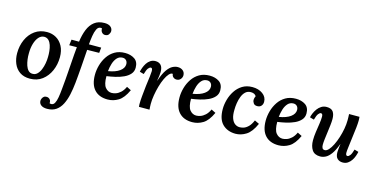

<svg xmlns="http://www.w3.org/2000/svg" viewBox="-93 -1257 3971 2024"><g transform="rotate(15 1892.0 -244.5)"><path d="M281 -511Q337 -511 381.5 -485Q426 -459 452.5 -409.5Q479 -360 479 -289Q479 -210 449 -141.5Q419 -73 363.5 -31Q308 11 230 11Q163 11 119 -19.5Q75 -50 53.5 -101.5Q32 -153 32 -215Q32 -295 62 -362.5Q92 -430 148 -470.5Q204 -511 281 -511ZM266 -455Q231 -455 205.5 -426.5Q180 -398 166 -350.5Q152 -303 152 -245Q151 -213 155.5 -178.5Q160 -144 170 -114Q180 -84 198 -65Q216 -46 243 -46Q274 -45 295.5 -66Q317 -87 330.5 -120Q344 -153 350.5 -190Q357 -227 357 -260Q358 -290 354.5 -323.5Q351 -357 341.5 -386.5Q332 -416 313.5 -435Q295 -454 266 -455Z M842 -760Q884 -760 907 -741.5Q930 -723 930 -693Q930 -678 917.5 -658.5Q905 -639 875 -639Q854 -640 840.5 -656.5Q827 -673 829 -697Q824 -701 811 -700Q786 -699 771.5 -668.5Q757 -638 750 -592.5Q743 -547 739 -500H873L867 -441L736 -439Q733 -402 730 -354.5Q727 -307 723 -256Q719 -205 715 -157Q711 -109 707 -71Q700 -2 686.5 59.5Q673 121 649 168.5Q625 216 586 243.5Q547 271 488 271Q445 271 422 253.5Q399 236 399 206Q399 196 404.5 182.5Q410 169 422 159Q434 149 454 150Q475 151 488.5 166.5Q502 182 499 207Q507 211 518 211Q541 211 554.5 186.5Q568 162 575 121Q582 80 586.5 29Q591 -22 596 -74Q599 -112 602.5 -159.5Q606 -207 609.5 -257.5Q613 -308 616.5 -355Q620 -402 624 -438L541 -437L549 -500H631Q641 -576 664.5 -634.5Q688 -693 731 -726.5Q774 -760 842 -760Z M1133 -511Q1194 -511 1236.5 -482.5Q1279 -454 1279 -389Q1279 -348 1253.5 -319Q1228 -290 1186.5 -271Q1145 -252 1097 -241Q1049 -230 1004 -224Q1004 -136 1032.5 -101.5Q1061 -67 1102 -67Q1122 -67 1147.5 -75.5Q1173 -84 1198.5 -107Q1224 -130 1243 -171L1291 -147Q1249 -55 1194.5 -22Q1140 11 1078 11Q985 11 934 -44.5Q883 -100 883 -206Q883 -258 898 -311.5Q913 -365 943.5 -410.5Q974 -456 1021 -483.5Q1068 -511 1133 -511ZM1121 -456Q1083 -456 1059 -429.5Q1035 -403 1022.5 -362.5Q1010 -322 1006 -279Q1086 -292 1130 -324Q1174 -356 1174 -400Q1173 -427 1158 -441.5Q1143 -456 1121 -456Z M1419 0Q1417 -16 1417 -23.5Q1417 -31 1417 -41Q1417 -70 1421.5 -117.5Q1426 -165 1433 -230Q1442 -298 1447 -338Q1452 -378 1452 -396Q1453 -432 1434 -432Q1421 -432 1406 -413.5Q1391 -395 1378 -347L1332 -360Q1336 -380 1345.5 -406Q1355 -432 1370.5 -456Q1386 -480 1409.5 -495.5Q1433 -511 1464 -511Q1501 -511 1523 -488Q1545 -465 1545 -412Q1544 -376 1533 -318H1535Q1562 -398 1591.5 -439.5Q1621 -481 1650.5 -496Q1680 -511 1707 -511Q1742 -511 1764 -492Q1786 -473 1786 -441Q1786 -418 1769.5 -399Q1753 -380 1726 -380Q1706 -380 1690.5 -393Q1675 -406 1674 -428Q1654 -432 1633.5 -409.5Q1613 -387 1594.5 -347.5Q1576 -308 1562 -258.5Q1548 -209 1539.5 -158Q1531 -107 1531 -62Q1531 -48 1532 -30Q1533 -12 1534 0Z M2056 -511Q2117 -511 2159.5 -482.5Q2202 -454 2202 -389Q2202 -348 2176.5 -319Q2151 -290 2109.5 -271Q2068 -252 2020 -241Q1972 -230 1927 -224Q1927 -136 1955.5 -101.5Q1984 -67 2025 -67Q2045 -67 2070.5 -75.5Q2096 -84 2121.5 -107Q2147 -130 2166 -171L2214 -147Q2172 -55 2117.5 -22Q2063 11 2001 11Q1908 11 1857 -44.5Q1806 -100 1806 -206Q1806 -258 1821 -311.5Q1836 -365 1866.5 -410.5Q1897 -456 1944 -483.5Q1991 -511 2056 -511ZM2044 -456Q2006 -456 1982 -429.5Q1958 -403 1945.5 -362.5Q1933 -322 1929 -279Q2009 -292 2053 -324Q2097 -356 2097 -400Q2096 -427 2081 -441.5Q2066 -456 2044 -456Z M2522 -511Q2589 -511 2634.5 -478Q2680 -445 2680 -392Q2680 -365 2664.5 -347.5Q2649 -330 2623 -330Q2592 -329 2579.5 -348Q2567 -367 2567 -382Q2567 -391 2569.5 -402.5Q2572 -414 2578 -423Q2574 -438 2558 -446.5Q2542 -455 2520 -455Q2484 -455 2461 -433.5Q2438 -412 2424.5 -377.5Q2411 -343 2405 -304.5Q2399 -266 2399 -232Q2397 -173 2410.5 -137Q2424 -101 2446.5 -84.5Q2469 -68 2495 -67Q2516 -66 2541.5 -74Q2567 -82 2592 -106.5Q2617 -131 2637 -178L2687 -154Q2645 -59 2589.5 -24Q2534 11 2473 11Q2385 10 2331.5 -43Q2278 -96 2278 -207Q2278 -256 2292.5 -309Q2307 -362 2337 -408Q2367 -454 2413 -482.5Q2459 -511 2522 -511Z M2997 -511Q3058 -511 3100.5 -482.5Q3143 -454 3143 -389Q3143 -348 3117.5 -319Q3092 -290 3050.5 -271Q3009 -252 2961 -241Q2913 -230 2868 -224Q2868 -136 2896.5 -101.5Q2925 -67 2966 -67Q2986 -67 3011.5 -75.5Q3037 -84 3062.5 -107Q3088 -130 3107 -171L3155 -147Q3113 -55 3058.5 -22Q3004 11 2942 11Q2849 11 2798 -44.5Q2747 -100 2747 -206Q2747 -258 2762 -311.5Q2777 -365 2807.5 -410.5Q2838 -456 2885 -483.5Q2932 -511 2997 -511ZM2985 -456Q2947 -456 2923 -429.5Q2899 -403 2886.5 -362.5Q2874 -322 2870 -279Q2950 -292 2994 -324Q3038 -356 3038 -400Q3037 -427 3022 -441.5Q3007 -456 2985 -456Z M3398 11Q3336 11 3309 -30Q3282 -71 3282 -135Q3282 -178 3289 -226.5Q3296 -275 3303 -320.5Q3310 -366 3310 -399Q3310 -432 3290 -432Q3277 -432 3262.5 -413.5Q3248 -395 3235 -347L3189 -360Q3193 -380 3204 -406Q3215 -432 3232.5 -456Q3250 -480 3275 -495.5Q3300 -511 3332 -511Q3383 -511 3403 -482.5Q3423 -454 3423 -403Q3423 -374 3418.5 -335.5Q3414 -297 3408.5 -256Q3403 -215 3398.5 -178Q3394 -141 3394 -115Q3394 -94 3401.5 -80Q3409 -66 3429 -66Q3449 -66 3470.5 -89.5Q3492 -113 3511.5 -152.5Q3531 -192 3546.5 -240.5Q3562 -289 3571 -339Q3580 -389 3580 -434Q3580 -448 3579.5 -468Q3579 -488 3578 -500H3692Q3693 -484 3693.5 -476.5Q3694 -469 3694 -459Q3694 -430 3689 -383Q3684 -336 3675 -270Q3666 -195 3661 -157.5Q3656 -120 3656 -100Q3656 -68 3675 -68Q3688 -68 3703 -86.5Q3718 -105 3731 -153L3776 -140Q3772 -120 3763 -94Q3754 -68 3738 -44Q3722 -20 3699 -4.5Q3676 11 3644 11Q3609 11 3586 -10Q3563 -31 3563 -80Q3563 -102 3566 -123Q3569 -144 3572 -168H3570Q3544 -97 3515.5 -58Q3487 -19 3457.5 -4Q3428 11 3398 11Z"/></g></svg>

Font: Lora SemiBold
Style: Italic
Weight: 600
Italic angle: -3°
Designer: Olga Karpushina, Alexei Vanyashin (Cyrillic)
Foundry: Cyreal
Version: Version 3.011; ttfautohint (v1.8.4.7-5d5b)